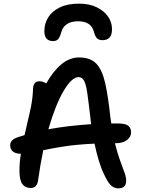

<svg xmlns="http://www.w3.org/2000/svg" viewBox="-20 -1026 780 1056"><path d="M631 10Q606 10 588.5 -8Q571 -26 552 -68Q537 -98 523.5 -142.5Q510 -187 500 -236Q398 -231 331.5 -220.5Q265 -210 218 -200Q210 -162 203 -121.5Q196 -81 190 -38Q185 8 149 8Q119 8 103 -13.5Q87 -35 87 -87Q87 -111 89 -134.5Q91 -158 95 -180Q64 -181 50 -193.5Q36 -206 36 -227Q36 -242 45.5 -252.5Q55 -263 77 -271Q95 -277 115 -283Q129 -347 144.5 -411.5Q160 -476 162 -542Q163 -559 171.5 -569Q180 -579 197 -579Q217 -579 234 -567Q274 -637 319 -673.5Q364 -710 415 -710Q477 -710 509.5 -676Q542 -642 558.5 -569Q575 -496 587 -381Q589 -363 592 -347Q609 -347 627 -347Q671 -347 686 -334Q701 -321 701 -298Q701 -273 678 -255.5Q655 -238 613 -238H612Q626 -183 640 -144.5Q654 -106 664 -79Q674 -52 674 -32Q674 10 631 10ZM412 -602Q375 -602 330 -526Q285 -450 246 -315Q355 -335 481 -343Q479 -362 477 -380Q467 -466 460 -514.5Q453 -563 442 -582.5Q431 -602 412 -602ZM415 -1006Q471 -1006 512 -986Q553 -966 574.5 -934.5Q596 -903 596 -866Q596 -833 582 -819Q568 -805 544 -805Q525 -805 514 -815Q503 -825 496 -853Q480 -909 410 -909Q336 -909 318 -852Q310 -823 300.5 -811.5Q291 -800 272 -800Q224 -800 224 -855Q224 -897 245.5 -931Q267 -965 309.5 -985.5Q352 -1006 415 -1006Z"/></svg>

Font: Shantell Sans Normal
Style: Regular
Weight: 500
Designer: Stephen Nixon, Anya Danilova, Shantell Martin
Foundry: Arrow Type
Version: Version 1.009;[a7da0bfa3]